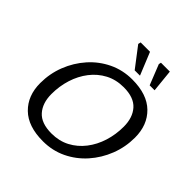

<svg xmlns="http://www.w3.org/2000/svg" viewBox="-242 -1115 1305 1305"><g transform="rotate(45 410.0 -462.5)"><path d="M798 -450Q798 -359.5 765.8 -276.8Q733.5 -194 676 -129.2Q618.5 -64.5 541 -27.2Q463.5 10 372.5 10Q229.5 10 154.8 -63Q80 -136 80 -257Q80 -348 112.2 -430.5Q144.5 -513 202 -577.8Q259.5 -642.5 337.2 -679.8Q415 -717 505.5 -717Q648.5 -717 723.2 -644Q798 -571 798 -450ZM186.5 -258.5Q186.5 -171.5 232.2 -120Q278 -68.5 376 -68.5Q449.5 -68.5 507.8 -99.2Q566 -130 607.2 -183.2Q648.5 -236.5 670 -305Q691.5 -373.5 691.5 -448.5Q691.5 -535.5 645.8 -587Q600 -638.5 502 -638.5Q428.5 -638.5 370.2 -607.8Q312 -577 270.8 -523.8Q229.5 -470.5 208 -402Q186.5 -333.5 186.5 -258.5ZM524 -772H473L363 -916L367.5 -935H457.5ZM664.5 -772H617L559 -918L562.5 -935H648Z"/></g></svg>

Font: Newsreader Caption
Style: Italic
Weight: 400
Italic angle: -17°
Designer: Hugues Gentile
Foundry: Production Type
Version: Version 1.001